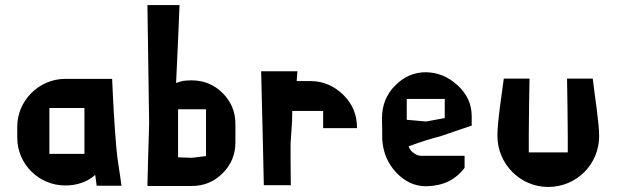

<svg xmlns="http://www.w3.org/2000/svg" viewBox="-20 -740 2461 765"><path d="M240.2 -425.8C135.7 -425.8 48.8 -339.8 48.8 -235.4V-191.4C48.8 -85.9 134.8 -1 240.2 -1C284.2 -1 326.2 -13.7 359.4 -43L365.2 0H463.9C458 -50.8 447.3 -102.5 443.4 -153.3C435.5 -243.2 430.7 -335 426.8 -425.8ZM176.8 -309.6H316.4V-127H176.8Z M567.4 1H744.1C792 1 833 -15.6 867.2 -49.8C901.4 -84 918 -125 918 -172.9C918 -205.1 918 -229.5 918 -246.1C918 -293.9 901.4 -335 867.2 -369.1C833 -403.3 791 -419.9 743.2 -419.9C732.4 -419.9 721.7 -418.9 710.9 -418C701.2 -416 691.4 -413.1 681.6 -409.2C687.5 -535.2 692.4 -638.7 695.3 -719.7C635.7 -719.7 592.8 -719.7 567.4 -719.7C570.3 -535.2 572.3 -377.9 574.2 -247.1C571.3 -143.6 568.4 -60.5 567.4 1ZM800.8 -304.7V-118.2C774.4 -115.2 755.9 -112.3 745.1 -111.3C723.6 -112.3 705.1 -112.3 689.5 -113.3C689.5 -197.3 689.5 -260.7 689.5 -304.7C737.3 -304.7 774.4 -304.7 800.8 -304.7Z M1137.7 -166C1138.7 -186.5 1140.6 -206.1 1141.6 -225.6C1143.6 -246.1 1144.5 -269.5 1144.5 -297.9C1200.2 -297.9 1241.2 -297.9 1267.6 -297.9C1267.6 -264.6 1267.6 -242.2 1267.6 -229.5C1329.1 -229.5 1374 -229.5 1402.3 -229.5C1402.3 -230.5 1402.3 -231.4 1402.3 -232.4C1402.3 -282.2 1384.8 -325.2 1349.6 -360.4C1313.5 -396.5 1270.5 -416 1219.7 -417C1194.3 -417 1174.8 -417 1162.1 -417C1163.1 -433.6 1164.1 -447.3 1165 -456.1C1100.6 -456.1 1052.7 -456.1 1020.5 -456.1C1025.4 -253.9 1029.3 -102.5 1031.2 -2C1077.1 -2 1113.3 -2 1138.7 -2C1137.7 -75.2 1137.7 -129.9 1137.7 -166Z M1681.6 2C1711.9 1 1741.2 -4.9 1767.6 -17.6C1793.9 -31.2 1815.4 -49.8 1832 -72.3H1831.1C1831.1 -91.8 1831.1 -107.4 1831.1 -119.1H1659.2C1648.4 -119.1 1637.7 -123 1628.9 -129.9C1618.2 -136.7 1611.3 -146.5 1608.4 -157.2C1654.3 -173.8 1696.3 -187.5 1735.4 -197.3C1790 -215.8 1831.1 -230.5 1859.4 -239.3C1859.4 -252 1859.4 -264.6 1859.4 -277.3C1859.4 -325.2 1840.8 -366.2 1802.7 -400.4C1765.6 -434.6 1724.6 -451.2 1678.7 -452.1C1677.7 -452.1 1676.8 -452.1 1675.8 -452.1C1629.9 -452.1 1588.9 -434.6 1553.7 -398.4C1519.5 -364.3 1502 -320.3 1502 -268.6C1502 -267.6 1502 -266.6 1502 -265.6C1502.9 -231.4 1502.9 -205.1 1502.9 -185.5C1505.9 -133.8 1524.4 -88.9 1558.6 -52.7C1592.8 -16.6 1631.8 2 1676.8 2C1678.7 2 1679.7 2 1681.6 2ZM1600.6 -345.7H1752V-269.5L1677.7 -255.9L1600.6 -262.7Z M2242.2 -132.8H2086.9V-206.1C2086.9 -279.3 2088.9 -352.5 2089.8 -426.8H1987.3C1979.5 -363.3 1961.9 -258.8 1961.9 -198.2C1961.9 -87.9 2051.8 4.9 2164.1 4.9C2277.3 4.9 2367.2 -85 2367.2 -198.2C2367.2 -253.9 2348.6 -363.3 2341.8 -426.8H2239.3C2240.2 -351.6 2242.2 -276.4 2242.2 -201.2Z"/></svg>

Font: DropForged
Style: Regular
Weight: 400
Designer: Antoine
Version: Version 1.0